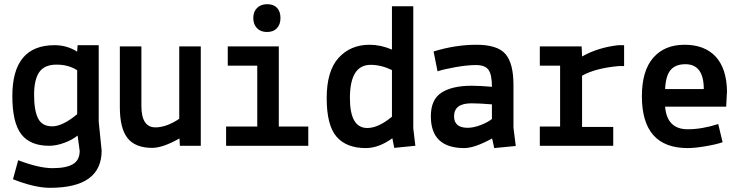

<svg xmlns="http://www.w3.org/2000/svg" viewBox="-20 -697 3540 918"><path d="M452 -115 466 23Q466 201 219 201Q146 201 42 160L67 69Q166 107 231 107Q296 107 328.5 88Q361 69 361 24L351 -49Q327 -29 288.5 -14.5Q250 0 215 0Q124 0 81.5 -55.5Q39 -111 39 -238Q39 -481 241 -481Q300 -481 349 -450L351 -481H452ZM349 -151V-361Q308 -388 250.5 -388Q193 -388 168 -352.5Q143 -317 143 -243Q143 -169 162 -131Q181 -93 230 -93Q279 -93 349 -151Z M840 0 838 -35Q758 10 708 10Q627 10 590 -36.5Q553 -83 553 -185V-475H656V-191Q656 -88 723 -88Q776 -88 837 -129V-475H940V0Z M1061 0V-92H1210V-383H1069V-475H1313V-92H1454V0ZM1256.5 -544Q1226 -544 1208.5 -562.5Q1191 -581 1191 -611Q1191 -641 1209 -659Q1227 -677 1257.5 -677Q1288 -677 1304.5 -659.5Q1321 -642 1321 -611Q1321 -580 1304 -562Q1287 -544 1256.5 -544Z M1956 -667V-83L1966 0L1865 10L1856 -36Q1791 11 1729 11Q1636 11 1589 -43.5Q1542 -98 1542 -228Q1542 -358 1599 -420.5Q1656 -483 1747 -483Q1800 -483 1854 -460V-667ZM1736 -85Q1789 -85 1854 -139V-362Q1802 -387 1752 -387Q1653 -387 1653 -228Q1653 -85 1736 -85Z M2216 -86Q2244 -86 2278 -99Q2312 -112 2332 -128V-198Q2272 -203 2234 -203Q2151 -203 2151 -141Q2151 -86 2216 -86ZM2200 11Q2040 11 2040 -141Q2040 -222 2091.5 -254.5Q2143 -287 2234 -287Q2277 -287 2332 -282Q2332 -342 2315 -364Q2298 -386 2256 -386Q2214 -386 2158 -376Q2102 -366 2072 -356L2053 -451Q2158 -483 2258 -483Q2358 -483 2396.5 -439Q2435 -395 2435 -290V-87L2446 1L2343 11L2333 -35Q2249 11 2200 11Z M2561 0V-92H2658V-383H2561V-475H2761L2763 -427Q2839 -470 2937 -481H2964V-381H2937Q2827 -371 2763 -335V-90H2912V0Z M3456 -261 3452 -187H3160Q3169 -79 3268 -79Q3337 -79 3414 -104L3435 -17Q3403 -6 3352 2.5Q3301 11 3268 11Q3049 11 3049 -237Q3049 -358 3103 -420.5Q3157 -483 3253 -483Q3349 -483 3401.5 -426.5Q3454 -370 3456 -261ZM3257 -390Q3210 -390 3186.5 -362.5Q3163 -335 3160 -271H3345Q3345 -390 3257 -390Z"/></svg>

Font: Lekton
Style: Bold
Weight: 700
Designer: Paolo Mazzetti, Luciano Perondi, Raffaele Flato, Elena Papassissa, Emilio Macchia, Michela Povoleri, Tobias Seemiller, R
Version: Version 34.000